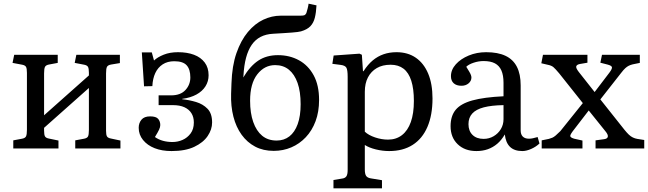

<svg xmlns="http://www.w3.org/2000/svg" viewBox="-20 -805 3515 1041"><path d="M52 0V-44L100 -53Q116 -56 121 -65.5Q126 -75 126 -101V-410Q126 -434 121 -442.5Q116 -451 101 -454L48 -464L57 -508H293V-464L245 -455Q229 -452 224 -442.5Q219 -433 219 -407V-180L462 -396V-411Q462 -434 457 -442.5Q452 -451 437 -454L385 -464L394 -508H630V-463L582 -455Q565 -452 560 -442.5Q555 -433 555 -407V-96Q555 -74 560 -65.5Q565 -57 581 -54L633 -43V0H388V-44L436 -53Q452 -56 457 -65Q462 -74 462 -100V-328L219 -112V-97Q219 -74 224 -65.5Q229 -57 244 -54L297 -43V0Z M910 14Q858 14 818.5 -1.5Q779 -17 755.5 -46Q732 -75 732 -112Q732 -138 747 -156Q762 -174 794 -174Q826 -174 837.5 -160.5Q849 -147 849 -127Q849 -116 842.5 -102Q836 -88 820 -62Q840 -48 864 -41.5Q888 -35 915 -35Q944 -35 970 -46.5Q996 -58 1013.5 -81.5Q1031 -105 1031 -141Q1031 -170 1018 -191Q1005 -212 980 -223.5Q955 -235 917 -235H840V-288H908Q959 -288 985.5 -317Q1012 -346 1012 -385Q1012 -429 992 -451Q972 -473 925 -473Q888 -473 862 -456Q836 -439 822 -409Q808 -379 806 -338L761 -337L749 -521H803L815 -477Q834 -495 867.5 -508.5Q901 -522 945 -522Q995 -522 1032 -508Q1069 -494 1090 -466Q1111 -438 1111 -397Q1111 -364 1094 -337Q1077 -310 1045 -292.5Q1013 -275 968 -269V-267Q1006 -263 1043 -252Q1080 -241 1105 -215.5Q1130 -190 1130 -141Q1130 -103 1106 -67.5Q1082 -32 1033.5 -9Q985 14 910 14Z M1464 13Q1407 13 1363.5 -10Q1320 -33 1290 -74.5Q1260 -116 1245.5 -172.5Q1231 -229 1233 -296L1235 -353Q1238 -448 1262 -517Q1286 -586 1324 -631.5Q1362 -677 1408 -698.5Q1454 -720 1502 -720Q1512 -720 1523 -720Q1534 -720 1554.5 -720Q1575 -720 1608 -720Q1626 -720 1631.5 -723Q1637 -726 1641 -734Q1644 -744 1648 -759Q1652 -774 1653 -785L1696 -776Q1694 -737 1687 -709Q1680 -681 1663 -663Q1646 -645 1612 -635Q1605 -633 1593 -631.5Q1581 -630 1563 -628.5Q1545 -627 1519.5 -625.5Q1494 -624 1461 -622Q1422 -620 1393 -605Q1364 -590 1344.5 -561.5Q1325 -533 1314 -491.5Q1303 -450 1300 -395L1299 -385Q1336 -447 1380.5 -476.5Q1425 -506 1487 -506Q1550 -506 1600.5 -478.5Q1651 -451 1680.5 -397Q1710 -343 1710 -263Q1710 -199 1691 -148Q1672 -97 1638 -61Q1604 -25 1559.5 -6Q1515 13 1464 13ZM1480 -43Q1520 -43 1549 -65.5Q1578 -88 1594 -132Q1610 -176 1610 -240Q1610 -308 1593.5 -355Q1577 -402 1546.5 -427Q1516 -452 1472 -452Q1414 -452 1375 -402Q1336 -352 1336 -259Q1336 -192 1353 -143.5Q1370 -95 1401.5 -69Q1433 -43 1480 -43Z M1788 216V171L1836 163Q1851 161 1858 151Q1865 141 1865 116V-388Q1865 -426 1858 -438Q1851 -450 1828 -453L1782 -459L1789 -504L1929 -514L1942 -508L1948 -419H1951Q1974 -455 2001 -477.5Q2028 -500 2060 -511Q2092 -522 2130 -522Q2191 -522 2234.5 -492Q2278 -462 2301.5 -406Q2325 -350 2325 -271Q2325 -181 2297.5 -117Q2270 -53 2217.5 -19.5Q2165 14 2090 14Q2054 14 2017.5 5Q1981 -4 1958 -19V114Q1958 138 1965 148.5Q1972 159 1990 162L2051 172V216ZM2084 -48Q2128 -48 2159.5 -72.5Q2191 -97 2207.5 -143.5Q2224 -190 2224 -258Q2224 -323 2210 -367Q2196 -411 2168 -432.5Q2140 -454 2098 -454Q2054 -454 2023 -436Q1992 -418 1975 -385.5Q1958 -353 1958 -307V-91Q1978 -72 2013.5 -60Q2049 -48 2084 -48Z M2563 14Q2500 14 2461.5 -23Q2423 -60 2423 -121Q2423 -176 2450.5 -209.5Q2478 -243 2541 -260.5Q2604 -278 2710 -283V-356Q2710 -397 2698.5 -423Q2687 -449 2663.5 -461.5Q2640 -474 2602 -474Q2575 -474 2548 -465Q2521 -456 2508 -443Q2518 -427 2524.5 -416Q2531 -405 2533.5 -397.5Q2536 -390 2536 -385Q2536 -366 2520.5 -353Q2505 -340 2482 -340Q2455 -340 2440 -353.5Q2425 -367 2425 -392Q2425 -427 2451.5 -456.5Q2478 -486 2521.5 -504Q2565 -522 2616 -522Q2679 -522 2720.5 -502.5Q2762 -483 2782.5 -443Q2803 -403 2803 -342V-98Q2803 -76 2814.5 -64.5Q2826 -53 2848 -53Q2859 -53 2870 -55.5Q2881 -58 2895 -62L2905 -27Q2886 -9 2860 2.5Q2834 14 2812 14Q2769 14 2745.5 -8.5Q2722 -31 2717 -76Q2699 -45 2676 -25.5Q2653 -6 2625 4Q2597 14 2563 14ZM2602 -52Q2632 -52 2656.5 -66.5Q2681 -81 2695.5 -105Q2710 -129 2710 -159V-235Q2645 -234 2603 -223Q2561 -212 2540.5 -189.5Q2520 -167 2520 -132Q2520 -95 2542 -73.5Q2564 -52 2602 -52Z M2917 0V-44L2956 -52Q2967 -55 2975 -58.5Q2983 -62 2993 -70.5Q3003 -79 3018 -94L3140 -246L3012 -407Q2991 -432 2980.5 -441Q2970 -450 2949 -454L2915 -462L2924 -508H3165V-465L3124 -458Q3108 -455 3104.5 -446Q3101 -437 3118 -415L3204 -306L3284 -411Q3299 -431 3298 -440Q3297 -449 3274 -455L3235 -465L3244 -508H3449V-464L3410 -456Q3398 -453 3389 -448.5Q3380 -444 3370.5 -435.5Q3361 -427 3348 -410L3235 -266L3366 -101Q3379 -85 3389.5 -75Q3400 -65 3411.5 -59.5Q3423 -54 3435 -52L3473 -46V0H3209V-44L3253 -50Q3273 -52 3275.5 -63.5Q3278 -75 3262 -94L3172 -206L3085 -93Q3077 -82 3073.5 -74.5Q3070 -67 3074.5 -62Q3079 -57 3093 -53L3138 -43V0Z"/></svg>

Font: Literata 18pt
Style: Regular
Weight: 400
Designer: Latin by Veronika Burian and Jose Scaglione. Greek by Irene Vlachou. Cyrillic by Vera Evstafieva.
Foundry: TypeTogether
Version: Version 3.103;gftools[0.9.29]